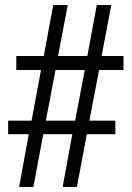

<svg xmlns="http://www.w3.org/2000/svg" viewBox="-20 -734 518 754"><path d="M55 0H111L150 -207H264L226 0H282L321 -207H433V-260H331L369 -459H465V-514H379L417 -714H360L323 -514H208L246 -714H189L152 -514H44V-459H141L104 -260H12V-207H93ZM160 -260 198 -459H313L275 -260Z"/></svg>

Font: Noto Serif Lao Condensed
Style: Regular
Weight: 400
Width: 3
Designer: Monotype Design Team
Foundry: Monotype Imaging Inc.
Version: Version 2.003